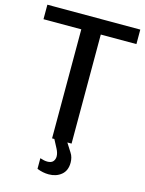

<svg xmlns="http://www.w3.org/2000/svg" viewBox="-133 -795 813 1073"><g transform="rotate(15 273.0 -258.0)"><path d="M223.1 0V-630.9H4.4V-714.8H542V-630.9H335.9V0ZM256.3 199.2Q222.2 199.2 188.5 185.5V124Q212.4 132.3 230.5 132.3Q253.4 132.3 263.7 120.4Q273.9 108.4 273.9 91.3Q273.9 81.5 270.8 70.6Q267.6 59.6 262.2 49.3L236.3 0H311.5L342.8 49.3Q351.1 61.5 354.7 75.7Q358.4 89.8 358.4 104.5Q358.4 150.9 329.1 175Q299.8 199.2 256.3 199.2Z"/></g></svg>

Font: Pontano Sans
Style: Bold
Weight: 700
Designer: Vernon Adams
Foundry: Vernon Adams
Version: Version 2.001